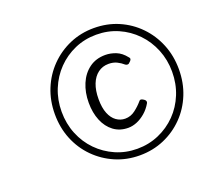

<svg xmlns="http://www.w3.org/2000/svg" viewBox="-137 -1078 1278 1171"><g transform="rotate(-20 502.5 -492.0)"><path d="M581 -79Q496 -79 423 -110.5Q350 -142 294.5 -198Q239 -254 208.5 -329Q178 -404 178 -492Q178 -579 208.5 -654Q239 -729 294.5 -785.5Q350 -842 423 -873.5Q496 -905 580 -905Q666 -905 739 -873.5Q812 -842 867 -785.5Q922 -729 952.5 -654Q983 -579 983 -492Q983 -404 952.5 -329Q922 -254 867 -198Q812 -142 739 -110.5Q666 -79 581 -79ZM580 -122Q655 -122 720.5 -150.5Q786 -179 835 -229Q884 -279 911.5 -346.5Q939 -414 939 -492Q939 -569 911.5 -636.5Q884 -704 835 -754.5Q786 -805 721 -833.5Q656 -862 580 -862Q505 -862 440 -833.5Q375 -805 326 -754.5Q277 -704 249.5 -636.5Q222 -569 222 -492Q222 -414 249.5 -346.5Q277 -279 326 -229Q375 -179 440 -150.5Q505 -122 580 -122ZM572 -261Q517 -261 477.5 -290.5Q438 -320 417 -371Q396 -422 396 -487Q396 -554 419 -608.5Q442 -663 485.5 -695Q529 -727 590 -727Q624 -727 658.5 -713.5Q693 -700 721 -664Q729 -656 725.5 -648Q722 -640 715 -635Q708 -626 700 -625.5Q692 -625 685 -630Q667 -646 644 -657.5Q621 -669 590 -669Q551 -669 521.5 -647Q492 -625 476 -584.5Q460 -544 460 -487Q460 -431 475 -394Q490 -357 516 -338.5Q542 -320 573 -320Q609 -320 638.5 -342.5Q668 -365 689 -390Q695 -398 702.5 -397Q710 -396 720 -389Q728 -384 730.5 -377Q733 -370 729 -363Q710 -330 683 -307Q656 -284 627.5 -272.5Q599 -261 572 -261Z"/></g></svg>

Font: Playwrite US Trad Light
Style: Regular
Weight: 300
Designer: Veronika Burian, José Scaglione
Foundry: TypeTogether
Version: Version 1.003